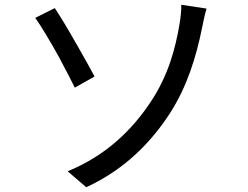

<svg xmlns="http://www.w3.org/2000/svg" viewBox="-20 -755 1040 806"><path d="M693 -279C766 -392 804 -518 828 -637C832 -655 839 -693 847 -719L741 -735C742 -717 738 -676 733 -650C717 -557 688 -439 611 -325C537 -214 430 -104 264 -36L342 31C505 -44 615 -159 693 -279ZM377 -434C361 -464 333 -514 304 -565L298 -575C266 -632 232 -688 210 -721L128 -680C153 -645 193 -578 230 -511L235 -501C257 -460 278 -420 294 -387L377 -434Z"/></svg>

Font: Glow Sans SC Normal Book
Style: Regular
Weight: 500
Designer: Ryoko NISHIZUKA (kana, bopomofo & ideographs); Paul D. Hunt (Latin, Greek & Cyrillic); Sandoll Communications, Soo-young
Version: Version 0.93